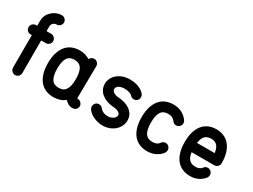

<svg xmlns="http://www.w3.org/2000/svg" viewBox="-52 -1259 2385 1809"><g transform="rotate(30 1140.5 -354.5)"><path d="M182.1 -50.8Q182.1 -40.5 178.2 -31.2Q174.3 -22 167.2 -15.1Q160.2 -8.3 150.9 -4.2Q141.6 0 131.3 0Q121.1 0 111.8 -4.2Q102.5 -8.3 95.7 -15.1Q88.9 -22 84.7 -31.2Q80.6 -40.5 80.6 -50.8V-405.3H66.9Q44.9 -405.3 30.5 -419.7Q16.1 -434.1 16.1 -456.1Q16.1 -465.8 20 -475.1Q23.9 -484.4 31 -491.2Q38.1 -498 47.1 -502.4Q56.2 -506.8 66.9 -506.8H80.6V-557.6Q80.6 -574.7 83 -587.6Q85.4 -600.6 89.1 -610.6Q92.8 -620.6 97.2 -627.9Q101.6 -635.3 106 -642.1Q114.7 -653.8 127.4 -666Q140.1 -678.2 156.2 -687.7Q172.4 -697.3 191.7 -703.1Q210.9 -709 233.9 -709Q243.7 -709 253.2 -705.1Q262.7 -701.2 269.3 -694.3Q275.9 -687.5 280 -678.2Q284.2 -668.9 284.2 -658.7Q284.2 -648.4 280 -639.2Q275.9 -629.9 269 -623Q262.2 -616.2 252.7 -612.3Q243.2 -608.4 233.4 -608.4Q221.7 -608.4 212.4 -604Q203.1 -599.6 196.3 -592.8Q189.5 -585.9 185.8 -576.9Q182.1 -567.9 182.1 -557.6V-506.8H232.9Q242.7 -506.8 252.2 -502.7Q261.7 -498.5 268.6 -491.7Q275.4 -484.9 279.5 -475.3Q283.7 -465.8 283.7 -456.1Q283.7 -444.8 279.3 -435.8Q274.9 -426.8 268.1 -419.9Q261.2 -413.1 252 -409.2Q242.7 -405.3 232.9 -405.3H182.1V-304.2Z M546.4 -506.8Q578.1 -506.8 604.2 -499Q630.4 -491.2 656.2 -476.6Q663.1 -490.2 675.5 -498.3Q688 -506.3 702.6 -506.3Q712.9 -506.3 721.9 -502.2Q731 -498 738 -491.2Q745.1 -484.4 749 -475.1Q752.9 -465.8 752.9 -455.6L749 -107.9Q749 -103 752 -102.1Q754.9 -101.1 755.9 -101.1H756.3Q767.1 -101.1 776.1 -96.9Q785.2 -92.8 792.2 -85.7Q799.3 -78.6 803.2 -69.6Q807.1 -60.5 807.1 -50.3Q807.1 -39.6 803 -30.3Q798.8 -21 791.7 -14.4Q784.7 -7.8 775.4 -4.2Q766.1 -0.5 755.9 -0.5H754.9Q728 -0.5 707.8 -11.7Q687.5 -22.9 670.9 -41.5Q646.5 -20.5 614.7 -10.3Q583 0 546.4 0Q499.5 0 461.9 -16.4Q424.3 -32.7 398.2 -64.7Q372.1 -96.7 357.9 -144Q343.8 -191.4 343.8 -253.4Q343.8 -319.3 359.1 -366.9Q374.5 -414.6 401.4 -445.8Q428.2 -477.1 465.6 -491.9Q502.9 -506.8 546.4 -506.8ZM619.6 -374Q607.4 -389.2 589.1 -397.2Q570.8 -405.3 546.4 -405.3Q493.7 -405.3 469.5 -368.4Q445.3 -331.5 445.3 -253.4Q445.3 -208.5 452.6 -179.2Q460 -149.9 473.1 -132.6Q486.3 -115.2 505.1 -108.2Q523.9 -101.1 546.4 -101.1Q568.8 -101.1 587.6 -108.2Q606.4 -115.2 619.6 -132.8Q632.8 -150.4 640.1 -179.4Q647.5 -208.5 647.5 -253.4Q647.5 -298.8 639.9 -327.6Q632.3 -356.4 619.6 -374Z M1253.9 -443.4Q1264.6 -428.7 1264.6 -413.1Q1264.6 -402.3 1261 -392.8Q1257.3 -383.3 1250.2 -376.2Q1243.2 -369.1 1234.1 -365Q1225.1 -360.8 1214.8 -360.8Q1190.4 -360.8 1174.8 -379.9Q1169.4 -386.7 1158.9 -391.8Q1148.4 -397 1136 -399.9Q1123.5 -402.8 1110.8 -404.1Q1098.1 -405.3 1087.9 -405.3Q1067.4 -404.8 1052 -400.4Q1036.6 -396 1026.4 -388.7Q1016.1 -381.3 1011.2 -372.3Q1006.3 -363.3 1006.3 -354Q1006.3 -344.2 1012.5 -335Q1018.6 -325.7 1029.8 -319.1Q1041 -312.5 1056.2 -308.3Q1071.3 -304.2 1089.8 -303.7Q1125 -301.3 1156.7 -290.8Q1188.5 -280.3 1212.2 -262Q1235.8 -243.7 1249.8 -218Q1263.7 -192.4 1263.7 -160.2Q1263.7 -125 1249 -95.5Q1234.4 -65.9 1209.2 -44.7Q1184.1 -23.4 1151.1 -11.7Q1118.2 0 1081.5 0Q1048.8 0 1017.1 -9.3Q985.4 -18.6 960.7 -33.9Q936 -49.3 920.7 -68.8Q905.3 -88.4 905.3 -107.9Q905.3 -117.7 909.2 -126.7Q913.1 -135.7 919.4 -142.8Q925.8 -149.9 935.1 -154.1Q944.3 -158.2 955.1 -158.2Q967.8 -158.2 979.2 -152.8Q990.7 -147.5 998 -136.2Q999.5 -133.3 1005.1 -127.7Q1010.7 -122.1 1021 -115.7Q1031.2 -109.4 1045.7 -104.7Q1060.1 -100.1 1079.1 -100.1Q1097.2 -100.1 1112.5 -105Q1127.9 -109.9 1139.2 -117.7Q1150.4 -125.5 1156.7 -136Q1163.1 -146.5 1163.1 -157.7Q1163.1 -175.3 1142.3 -188Q1121.6 -200.7 1083.5 -203.1Q1043.9 -205.6 1011.2 -217.5Q978.5 -229.5 954.8 -248.8Q931.2 -268.1 918.2 -294.2Q905.3 -320.3 905.3 -352.1Q905.3 -381.8 918 -409.7Q930.7 -437.5 955.1 -459Q979.5 -480.5 1014.4 -493.4Q1049.3 -506.3 1093.8 -506.3Q1109.9 -506.3 1130.6 -503.9Q1151.4 -501.5 1173.3 -494.6Q1195.3 -487.8 1216.3 -475.6Q1237.3 -463.4 1253.9 -443.4Z M1640.1 -134.8Q1647 -145.5 1658 -150.9Q1668.9 -156.2 1683.1 -156.2Q1691.9 -156.2 1700.9 -152.6Q1710 -148.9 1716.8 -141.8Q1723.6 -134.8 1727.8 -125.7Q1731.9 -116.7 1731.9 -106Q1731.9 -90.3 1723.6 -76.7Q1715.3 -63 1702.9 -51.8Q1690.4 -40.5 1677.2 -32.2Q1664.1 -23.9 1654.8 -19Q1615.7 0 1565.4 0Q1518.6 0 1481 -16.4Q1443.4 -32.7 1417.2 -64.7Q1391.1 -96.7 1377 -144Q1362.8 -191.4 1362.8 -253.4Q1362.8 -319.3 1378.2 -366.9Q1393.6 -414.6 1420.4 -445.8Q1447.3 -477.1 1484.6 -491.9Q1522 -506.8 1565.4 -506.8Q1617.7 -506.8 1658.2 -485.6Q1698.7 -464.4 1724.6 -427.2Q1733.4 -414.1 1733.4 -398.9Q1733.4 -387.7 1729 -378.4Q1724.6 -369.1 1717.8 -362.3Q1710.9 -355.5 1701.9 -351.6Q1692.9 -347.7 1684.1 -347.7Q1656.2 -347.7 1640.6 -370.6Q1630.4 -385.7 1611.8 -395.5Q1593.3 -405.3 1565.4 -405.3Q1512.7 -405.3 1488.5 -368.4Q1464.4 -331.5 1464.4 -253.4Q1464.4 -208.5 1471.7 -179.2Q1479 -149.9 1492.2 -132.6Q1505.4 -115.2 1524.2 -108.2Q1543 -101.1 1565.4 -101.1Q1588.9 -101.1 1606.9 -107.7Q1625 -114.3 1640.1 -134.8Z M2103 -131.3Q2109.9 -141.1 2120.4 -146.5Q2130.9 -151.9 2144 -151.9Q2153.3 -151.9 2162.4 -147.9Q2171.4 -144 2178.5 -137.2Q2185.5 -130.4 2189.7 -121.3Q2193.8 -112.3 2193.8 -101.6Q2193.8 -91.3 2189.9 -81.8Q2186 -72.3 2179.7 -64.5Q2173.3 -56.6 2166 -50.3Q2158.7 -43.9 2153.3 -39.6Q2135.7 -25.4 2119.4 -17.8Q2103 -10.3 2087.9 -6.1Q2072.8 -2 2058.8 -1Q2044.9 0 2032.7 0Q1985.4 0 1947.8 -16.8Q1910.2 -33.7 1884.5 -65.9Q1858.9 -98.1 1845.2 -145.3Q1831.5 -192.4 1831.5 -253.4Q1831.5 -316.4 1845.7 -363.8Q1859.9 -411.1 1886.2 -442.9Q1912.6 -474.6 1949.7 -490.7Q1986.8 -506.8 2032.7 -506.8Q2074.7 -506.8 2111.3 -492.2Q2147.9 -477.5 2175 -446.5Q2202.1 -415.5 2217.8 -367.4Q2233.4 -319.3 2233.4 -253.4Q2233.4 -242.7 2229.2 -233.6Q2225.1 -224.6 2218.3 -217.5Q2211.4 -210.4 2202.1 -206.5Q2192.9 -202.6 2182.6 -202.6H1936Q1939 -178.7 1946 -159.7Q1953.1 -140.6 1964.6 -127.7Q1976.1 -114.7 1992.9 -107.9Q2009.8 -101.1 2032.7 -101.1Q2048.8 -101.1 2060.5 -104Q2072.3 -106.9 2080.3 -111.3Q2088.4 -115.7 2094 -120.8Q2099.6 -126 2103 -131.3ZM1960.9 -374.5Q1949.7 -358.9 1944.3 -341.3Q1939 -323.7 1936 -303.7H2128.9Q2125.5 -325.2 2119.4 -344Q2113.3 -362.8 2102.3 -376.5Q2091.3 -390.1 2074.2 -397.7Q2057.1 -405.3 2032.7 -405.3Q2008.3 -405.3 1990.5 -397.2Q1972.7 -389.2 1960.9 -374.5Z"/></g></svg>

Font: TGL 0-17
Style: Regular
Weight: 400
Designer: Peter Wiegel
Foundry: Peter Wiegel
Version: Version 1.003 2010